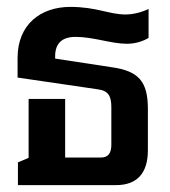

<svg xmlns="http://www.w3.org/2000/svg" viewBox="-20 -537 494 557"><path d="M32 0H317C377 0 409 -34 409 -101V-221C409 -301 382 -331 304 -342L140 -367V-374C140 -411 160 -430 199 -430C251 -430 303 -410 348 -410C374 -410 396 -418 411 -427V-511C390 -501 366 -495 344 -495C297 -495 260 -517 184 -517C99 -517 31 -467 31 -369V-312L263 -278C294 -274 303 -259 303 -226V-117C303 -93 294 -80 273 -80H169V-250H63V-79L32 -66Z"/></svg>

Font: Noto Sans Thai Looped UI Narrow Medium
Style: Regular
Weight: 500
Width: 4
Designer: Cadson Demak Team
Foundry: Cadson Demak Co., Ltd.
Version: Version 1.000